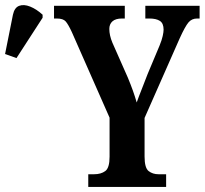

<svg xmlns="http://www.w3.org/2000/svg" viewBox="-30 -737 807 757"><path d="M318 0V-50H341Q368 -50 385 -62.5Q402 -75 402 -119V-273L253 -611Q239 -641 229 -652.5Q219 -664 194 -664H183V-714H462V-664H451Q426 -664 413.5 -653Q401 -642 401 -623Q401 -598 413 -569L474 -431Q486 -402 494 -379.5Q502 -357 509 -333Q517 -356 528.5 -384.5Q540 -413 552 -445L599 -557Q608 -579 611.5 -595Q615 -611 615 -620Q615 -645 600.5 -654.5Q586 -664 559 -664H543V-714H757V-664H747Q726 -664 713 -648.5Q700 -633 679 -587L540 -272V-120Q540 -75 556 -62.5Q572 -50 595 -50H625V0ZM35 -508 -10 -524 21 -679Q27 -707 45.5 -714Q64 -721 89 -711Q114 -701 138 -679V-667Z"/></svg>

Font: Noto Serif ExtraCondensed
Style: Bold
Weight: 700
Width: 2
Designer: Monotype Design Team
Foundry: Monotype Imaging Inc.
Version: Version 2.014; ttfautohint (v1.8.4.7-5d5b)